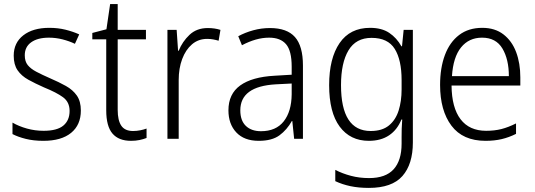

<svg xmlns="http://www.w3.org/2000/svg" viewBox="-20 -678 2613 938"><path d="M375 -138Q375 -68 327.5 -29Q280 10 192 10Q144 10 106 0.5Q68 -9 41 -23V-79Q72 -61 111.5 -50Q151 -39 193 -39Q259 -39 289.5 -64.5Q320 -90 320 -136Q320 -179 288.5 -202.5Q257 -226 195 -251Q152 -270 118.5 -288.5Q85 -307 66 -334.5Q47 -362 47 -406Q47 -469 94 -505.5Q141 -542 221 -542Q263 -542 299.5 -533Q336 -524 367 -510L346 -464Q319 -477 286 -485.5Q253 -494 219 -494Q164 -494 132.5 -471.5Q101 -449 101 -408Q101 -378 115.5 -360Q130 -342 157.5 -327.5Q185 -313 226 -295Q268 -277 302 -258Q336 -239 355.5 -211Q375 -183 375 -138Z M630 -38Q648 -38 665.5 -41.5Q683 -45 696 -50V-4Q681 2 662 6Q643 10 620 10Q560 10 529.5 -25.5Q499 -61 499 -139V-486H431V-517L500 -535L518 -658H555V-532H693V-486H555V-141Q555 -90 572.5 -64Q590 -38 630 -38Z M995 -541Q1029 -541 1057 -532L1048 -479Q1035 -483 1021 -485.5Q1007 -488 992 -488Q949 -488 918 -461.5Q887 -435 870 -389.5Q853 -344 853 -287V0H798V-532H843L850 -430H853Q871 -475 906 -508Q941 -541 995 -541Z M1299 -541Q1382 -541 1421 -497Q1460 -453 1460 -358V0H1417L1408 -87H1406Q1382 -44 1345.5 -17Q1309 10 1244 10Q1173 10 1134.5 -31Q1096 -72 1096 -139Q1096 -219 1153.5 -260.5Q1211 -302 1321 -308L1405 -313V-352Q1405 -430 1377.5 -462Q1350 -494 1295 -494Q1262 -494 1229 -484.5Q1196 -475 1162 -457L1144 -501Q1177 -519 1217 -530Q1257 -541 1299 -541ZM1327 -266Q1154 -256 1154 -139Q1154 -89 1181 -63Q1208 -37 1255 -37Q1328 -37 1366 -85Q1404 -133 1405 -217V-270Z M1788 -542Q1845 -542 1881.5 -517.5Q1918 -493 1941 -452H1944L1952 -532H1997V18Q1997 124 1946 182Q1895 240 1782 240Q1732 240 1692 231.5Q1652 223 1618 207V152Q1653 170 1694.5 181Q1736 192 1783 192Q1864 192 1903 149Q1942 106 1942 24V-8Q1942 -28 1942.5 -49.5Q1943 -71 1945 -94H1941Q1921 -44 1881 -17Q1841 10 1782 10Q1691 10 1639.5 -59.5Q1588 -129 1588 -262Q1588 -393 1639 -467.5Q1690 -542 1788 -542ZM1795 -493Q1719 -493 1682.5 -432Q1646 -371 1646 -262Q1646 -38 1791 -38Q1847 -38 1880 -65Q1913 -92 1927.5 -138Q1942 -184 1942 -241V-287Q1942 -385 1908.5 -439Q1875 -493 1795 -493Z M2336 -542Q2398 -542 2439.5 -510Q2481 -478 2501.5 -423.5Q2522 -369 2522 -300V-260H2186Q2187 -152 2230 -95.5Q2273 -39 2355 -39Q2396 -39 2429.5 -47.5Q2463 -56 2501 -75V-24Q2467 -7 2431.5 1.5Q2396 10 2352 10Q2241 10 2185.5 -64Q2130 -138 2130 -263Q2130 -346 2153.5 -409Q2177 -472 2223 -507Q2269 -542 2336 -542ZM2335 -494Q2271 -494 2232.5 -446.5Q2194 -399 2188 -306H2466Q2466 -388 2434.5 -441Q2403 -494 2335 -494Z"/></svg>

Font: Noto Sans Arabic UI SmCn Lt
Style: Regular
Weight: 300
Width: 4
Designer: Monotype Design Team, Nadine Chahine and Nizar Qandah
Foundry: Monotype Imaging Inc.
Version: Version 2.010; ttfautohint (v1.8.4.7-5d5b)